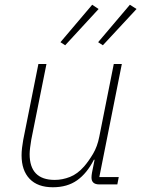

<svg xmlns="http://www.w3.org/2000/svg" viewBox="-20 -778 596 810"><path d="M176 -508 112 -189Q109 -172 107 -155Q105 -138 105 -128Q105 -19 211 -19Q243 -19 275 -31.5Q307 -44 335 -76Q354 -98 372.5 -129Q391 -160 399 -202L460 -508H494L399 -31H481L475 0H399Q366 0 366 -29Q366 -34 366.5 -38.5Q367 -43 368 -49L379 -104H376Q347 -47 305.5 -17.5Q264 12 203 12Q139 12 105 -23.5Q71 -59 71 -123Q71 -137 73 -154.5Q75 -172 78 -188L142 -508ZM255 -587 235 -600 369 -758 396 -740ZM414 -587 394 -600 528 -758 556 -740Z"/></svg>

Font: IBM Plex Sans ExtLt
Style: Italic
Weight: 200
Italic angle: -11°
Designer: Mike Abbink, Paul van der Laan, Pieter van Rosmalen
Foundry: Bold Monday
Version: Version 3.005